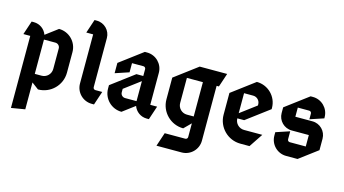

<svg xmlns="http://www.w3.org/2000/svg" viewBox="-95 -1031 2909 1622"><g transform="rotate(15 1360.0 -220.0)"><path d="M190 -400H290C312.1 -400 330 -382.1 330 -360V-180C330 -135.8 294.2 -100 250 -100H190ZM50 -520 10 -400H70V230L190 210V-25L250 20C360.4 20 450 -69.6 450 -180V-360C450 -448.3 378.3 -520 290 -520L183.2 -439.9C166.7 -486.5 122.3 -520 70 -520Z M560 -670 520 -550H580V-120C580 -42.7 642.7 20 720 20H740L780 -100H720C709 -100 700 -109 700 -120V-550C700 -616.2 646.2 -670 580 -670Z M1080 -275V-100H980C957.9 -100 940 -117.9 940 -140V-170ZM1040 -520 840 -370V-280L960 -320V-400H1060C1071 -400 1080 -391 1080 -380V-320H1020L820 -170V-140C820 -51.7 891.7 20 980 20L1086.8 -60.1C1103.3 -13.5 1147.8 20 1200 20H1220L1260 -100H1200V-380C1200 -457.3 1137.3 -520 1060 -520Z M1440 -400H1580V-100H1520C1475.8 -100 1440 -135.8 1440 -180ZM1520 -520 1320 -370V-180C1320 -69.6 1409.6 20 1520 20L1580 -40V80C1580 91 1571 100 1560 100H1380L1340 220H1560C1637.3 220 1700 157.3 1700 80V-400H1720L1760 -520Z M1940 -400H2020C2053.1 -400 2080 -373.1 2080 -340V-330L1940 -225ZM2020 -520 1820 -370V-180C1820 -69.6 1909.6 20 2020 20H2100L2180 -100H2020C1975.8 -100 1940 -135.8 1940 -180H2000L2200 -330V-340C2200 -439.4 2119.4 -520 2020 -520Z M2490 -520 2290 -370V-320C2290 -253.8 2343.8 -200 2410 -200H2560V-100H2420C2409 -100 2400 -109 2400 -120V-190L2280 -150V-120C2280 -42.7 2342.7 20 2420 20H2520L2680 -100V-200C2680 -266.2 2626.2 -320 2560 -320H2410V-400H2510C2521 -400 2530 -391 2530 -380V-330L2650 -370V-380C2650 -457.3 2587.3 -520 2510 -520Z"/></g></svg>

Font: Abibas
Style: Medium
Weight: 500
Version: Version 0.3